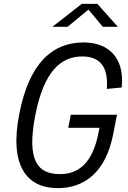

<svg xmlns="http://www.w3.org/2000/svg" viewBox="-20 -961 660 993"><path d="M346 -367.5 333 -300H494.5L489 -272.5C459 -119 387 -60.5 290.5 -60.5C176 -60.5 117 -127.5 162 -362C206.5 -594.5 296.5 -669 405 -669C486 -669 542.5 -627.5 532.5 -501L609.5 -508.5C626 -666.5 536.5 -741.5 413 -741.5C252.5 -741.5 131 -637 79.5 -370.5C27.5 -104 118 12 279 12C413 12 526.5 -66.5 565.5 -267.5L585 -367.5ZM251 -822.5H329.5L437.5 -911.5L511.5 -822.5H589.5L483.5 -941H403Z"/></svg>

Font: Monaspace Neon Light
Style: Italic
Weight: 300
Italic angle: -11°
Designer: Riley Cran & the Lettermatic Team
Foundry: Lettermatic
Version: Version 1.200 (Monaspace Neon)